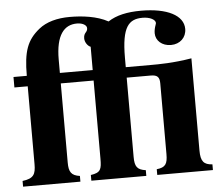

<svg xmlns="http://www.w3.org/2000/svg" viewBox="-50 -748 933 804"><g transform="rotate(-5 416.5 -345.5)"><path d="M813 0V-24C777 -26 764 -41 764 -86V-474C687 -461 626 -461 591 -461H487V-501C487 -631 517 -661 575 -661C605 -661 629 -649 629 -634C629 -634 628 -630 627 -627C623 -616 620 -604 620 -592C620 -561 646 -537 684 -537C722 -537 749 -563 749 -599C749 -656 681 -691 571 -691C513 -691 467 -681 432 -658C385 -684 323 -691 271 -691C219 -691 173 -679 141 -653C88 -610 71 -564 71 -461H15V-417H71V-90C71 -47 62 -30 15 -24V0H256V-24C220 -29 210 -45 210 -84V-417H348V-89C348 -44 344 -30 302 -24V0H533V-24C497 -29 487 -43 487 -84V-417H588C616 -417 625 -407 625 -381V-84C625 -42 616 -28 579 -24V0ZM348 -461H210V-517C210 -620 245 -661 299 -661C324 -661 340 -650 340 -638C340 -619 324 -622 324 -596C324 -580 336 -563 348 -559Z"/></g></svg>

Font: STIXGeneral
Style: Bold
Weight: 700
Designer: MicroPress Inc., with final additions and corrections provided by Coen Hoffman, Elsevier (retired)
Version: Version 1.1.0